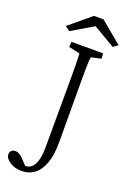

<svg xmlns="http://www.w3.org/2000/svg" viewBox="-245 -812 723 1070"><g transform="rotate(20 116.5 -277.0)"><path d="M178.7 -529.3Q177.7 -526.4 176.3 -511.7Q174.8 -497.1 174.3 -467.3Q173.8 -437.5 173.8 -386.7L174.8 -21.5Q174.8 51.8 157.2 100.6Q139.6 149.4 107.4 173.8Q75.2 198.2 30.3 198.2Q-8.8 198.2 -38.6 178.7Q-68.4 159.2 -68.4 134.8Q-68.4 122.1 -60.1 113.8Q-51.8 105.5 -36.1 105.5Q-25.4 105.5 -14.6 111.3Q-3.9 117.2 6.8 127.9L48.8 171.9L24.4 164.1Q53.7 168.9 73.7 155.3Q93.8 141.6 103.5 109.9Q113.3 78.1 113.3 29.3L114.3 -385.7Q114.3 -431.6 113.8 -460.9Q113.3 -490.2 112.8 -506.8Q112.3 -523.4 111.3 -528.3L45.9 -542L47.9 -573.2H235.4L237.3 -542ZM300.8 -645.5 273.4 -625 116.2 -717.8H172.9L15.6 -625L-11.7 -645.5L116.2 -752H172.9Z"/></g></svg>

Font: Crimson Pro ExtraLight
Style: Regular
Weight: 250
Designer: Jacques Le Bailly
Foundry: Baron von Fonthausen
Version: Version 1.003